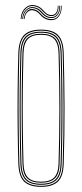

<svg xmlns="http://www.w3.org/2000/svg" viewBox="-20 -720 318 745"><path d="M139.2 5Q95.5 5 74.1 -15Q52.8 -35 51.2 -85Q49.2 -154.5 48.5 -223.4Q47.8 -292.2 48.4 -364.1Q49 -436 51.2 -514Q52.8 -563 73.4 -584Q94 -605 139.2 -605Q184.8 -605 205.2 -584Q225.8 -563 227.2 -514Q230 -410.8 230.4 -305.2Q230.8 -199.8 227.2 -85Q225.8 -35 204.4 -15Q183 5 139.2 5ZM139.2 1Q180.8 1 201.4 -18Q222 -37 223.2 -85.2Q226.8 -202 226.5 -305.8Q226.2 -409.5 223.2 -513.8Q222 -562.2 201.5 -581.6Q181 -601 139.2 -601Q97.8 -601 77.1 -581.6Q56.5 -562.2 55.2 -513.8Q53.2 -444.2 52.5 -375.2Q51.8 -306.2 52.4 -234.6Q53 -163 55.2 -85.2Q56.5 -37 77.1 -18Q97.8 1 139.2 1ZM139.2 -3Q97.8 -3 79.1 -22.1Q60.5 -41.2 59.2 -85.2Q57.2 -159 56.5 -229.2Q55.8 -299.5 56.5 -369.9Q57.2 -440.2 59.2 -513.8Q60.5 -558.5 79.1 -577.8Q97.8 -597 139.2 -597Q180.8 -597 199.4 -577.8Q218 -558.5 219.2 -513.8Q221.2 -444.2 222 -375.2Q222.8 -306.2 222.1 -234.5Q221.5 -162.8 219.2 -85.2Q218 -41.2 199.4 -22.1Q180.8 -3 139.2 -3ZM139.2 -7Q178.8 -7 196.4 -25.1Q214 -43.2 215.2 -85.5Q218.5 -196.2 218.5 -300Q218.5 -403.8 215.2 -513.5Q214 -556 196.4 -574.5Q178.8 -593 139.2 -593Q99.8 -593 82.1 -574.5Q64.5 -556 63.2 -513.5Q61.2 -443.8 60.5 -374.8Q59.8 -305.8 60.4 -234.4Q61 -163 63.2 -85.5Q64.5 -43.2 82.2 -25.1Q100 -7 139.2 -7ZM139.2 -11Q104 -11 86.2 -27.4Q68.5 -43.8 67.2 -85.5Q65.2 -159.5 64.5 -229.8Q63.8 -300 64.5 -370Q65.2 -440 67.2 -513.5Q68.5 -556 86.2 -572.5Q104 -589 139.2 -589Q174.5 -589 192.4 -572.5Q210.2 -556 211.2 -513.5Q214.2 -408.8 214.5 -305.5Q214.8 -202.2 211.2 -85.5Q210.2 -43.8 192.4 -27.4Q174.5 -11 139.2 -11ZM139.2 -15Q174.5 -15 190.4 -31.5Q206.2 -48 207.2 -85.8Q210.5 -197.2 210.5 -299.9Q210.5 -402.5 207.2 -513.5Q206.2 -551.8 190.4 -568.4Q174.5 -585 139.2 -585Q104 -585 88.2 -568.4Q72.5 -551.8 71.2 -513.5Q69.2 -439 68.5 -368.8Q67.8 -298.5 68.5 -228.8Q69.2 -159 71.2 -85.8Q72.5 -48 88.2 -31.5Q104 -15 139.2 -15ZM60.2 -646.2Q62.2 -675.2 79.4 -690.2Q96.5 -705.2 120.2 -698.2Q130.8 -695.2 137.4 -689.9Q144 -684.5 149 -678.8Q154 -673 159.6 -668.4Q165.2 -663.8 173.8 -662.2Q189.2 -659.2 197.2 -670Q205.2 -680.8 204 -697.8H207Q208.2 -678.8 199.2 -666.9Q190.2 -655 173 -658.2Q164 -660 158.1 -664.8Q152.2 -669.5 147 -675.2Q141.8 -681 135.4 -686.4Q129 -691.8 118.8 -694.5Q96 -701 80.5 -686.4Q65 -671.8 63.2 -646.2ZM66.2 -646.2Q68.2 -671.5 83.2 -684Q98.2 -696.5 118 -690.5Q127.8 -687.5 134 -682.2Q140.2 -677 145.2 -671.2Q150.2 -665.5 156.4 -660.8Q162.5 -656 172.2 -654.2Q190.8 -651 201.1 -663.5Q211.5 -676 210.2 -697.8H213.2Q214.5 -674.8 203 -661Q191.5 -647.2 171.2 -650.5Q161.2 -652.2 154.9 -656.9Q148.5 -661.5 143.2 -667.2Q138 -673 132 -678.4Q126 -683.8 116.8 -686.8Q98.2 -692.8 84.6 -681.2Q71 -669.8 69.2 -646.2ZM72.2 -646.2Q74 -667 86 -678Q98 -689 115.5 -683Q124.2 -680 130.1 -674.8Q136 -669.5 141.2 -663.6Q146.5 -657.8 153.2 -653.1Q160 -648.5 170.5 -646.5Q192.5 -642.5 205.2 -657.1Q218 -671.8 216.2 -697.8H219.2Q220.5 -670.5 206.9 -654.5Q193.2 -638.5 169.5 -642.5Q158.5 -644.5 151.4 -649.2Q144.2 -654 138.9 -659.9Q133.5 -665.8 127.8 -671Q122 -676.2 113.5 -678.8Q98.5 -683.5 87.5 -674.2Q76.5 -665 75.2 -646.2Z"/></svg>

Font: Big Shoulders Inline Display Thin Thin
Style: Regular
Weight: 250
Version: Version 2.002